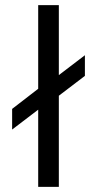

<svg xmlns="http://www.w3.org/2000/svg" viewBox="-20 -724 376 744"><path d="M208 -433 309 -510V-430L208 -353V0H128V-299L27 -222V-302L128 -380V-704H208Z"/></svg>

Font: CBA Beacon Sans
Style: Regular
Weight: 400
Designer: Wei Huang
Foundry: Wei Huang
Version: Version 1.002